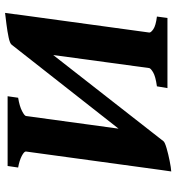

<svg xmlns="http://www.w3.org/2000/svg" viewBox="10 -674 680 739"><g transform="rotate(-90 349.5 -305.0)"><path d="M73.7 -574.7 79.6 -615.2H348.1L342.3 -574.7Q309.6 -569.3 291.3 -559.8Q272.9 -550.3 272 -544.4L207 -68.8L63 -15.6L135.3 -544.4Q136.2 -551.3 118.7 -560.5Q101.1 -569.8 73.7 -574.7ZM58.6 14.6 64.9 -29.3Q64.9 -29.3 78.4 -42Q91.8 -54.7 112.1 -74Q132.3 -93.3 153.3 -113.5Q174.3 -133.8 190.4 -150.1Q206.5 -166.5 210.9 -172.4L546.4 -599.6Q551.3 -606.4 574.5 -611.3Q597.7 -616.2 624.8 -619.6Q651.9 -623 668.9 -625L660.6 -564Q655.8 -559.6 635.7 -551.3Q615.7 -543 592 -530Q568.4 -517.1 552.2 -498L174.8 -15.1Q170.4 -9.8 147.7 -3.2Q125 3.4 99.1 8.5Q73.2 13.7 58.6 14.6ZM649.4 0H379.4L386.2 -40.5Q424.8 -45.9 440.2 -55.2Q455.6 -64.5 456.5 -70.3L520 -537.6L663.6 -584L593.3 -70.3Q592.3 -64 606 -54.4Q619.6 -44.9 654.8 -40.5Z"/></g></svg>

Font: Gentium Book Plus
Style: Bold Italic
Weight: 700
Italic angle: -8°
Designer: Victor Gaultney, Annie Olsen, Iska Routamaa, Becca Hirsbrunner
Foundry: SIL International
Version: Version 6.101